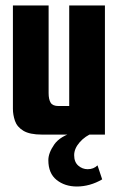

<svg xmlns="http://www.w3.org/2000/svg" viewBox="-20 -490 434 699"><path d="M133 0Q88 0 65 -14Q42 -28 34.5 -50Q27 -72 27 -94V-470H157V-151Q157 -128 164.5 -116Q172 -104 193 -104H232V-470H362V0ZM260 189Q216 189 186 165Q156 141 156 93Q156 67 177.5 36Q199 5 254 -10L321 -7Q290 5 270 28Q250 51 250 75Q250 100 265 113Q280 126 299 126Q310 126 319 122.5Q328 119 335 112L352 163Q330 176 306.5 182.5Q283 189 260 189Z"/></svg>

Font: Smooch Sans Thin ExtraBold
Style: Regular
Weight: 800
Version: Version 1.010